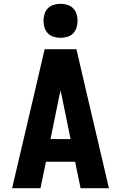

<svg xmlns="http://www.w3.org/2000/svg" viewBox="-20 -995 640 1015"><path d="M44 0 159 -490 216 -735H384L441 -490L556 0H406L377 -140H223L194 0ZM353 -260 306 -490Q304 -497 302.5 -504Q301 -511 300 -518Q299 -511 297.5 -504Q296 -497 294 -490L247 -260ZM300 -795Q282 -795 264 -800.5Q246 -806 233.5 -818.5Q221 -831 215.5 -849Q210 -867 210 -885Q210 -903 215.5 -921Q221 -939 233.5 -951.5Q246 -964 264 -969.5Q282 -975 300 -975Q318 -975 336 -969.5Q354 -964 366.5 -951.5Q379 -939 384.5 -921Q390 -903 390 -885Q390 -867 384.5 -849Q379 -831 366.5 -818.5Q354 -806 336 -800.5Q318 -795 300 -795Z"/></svg>

Font: Iosevka Custom Heavy Extended
Style: Regular
Weight: 900
Width: 7
Monospace: yes
Designer: Belleve Invis
Foundry: Belleve Invis
Version: Version 11.2.4; ttfautohint (v1.8.4)